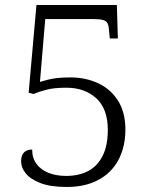

<svg xmlns="http://www.w3.org/2000/svg" viewBox="-20 -734 599 764"><path d="M246 10Q181 10 141 -5.5Q101 -21 82.5 -44Q64 -67 64 -92Q64 -116 75.5 -127.5Q87 -139 108 -139Q108 -105 125.5 -81.5Q143 -58 173.5 -46Q204 -34 243 -34Q294 -34 331 -53.5Q368 -73 388.5 -114Q409 -155 409 -217Q409 -301 363 -343Q317 -385 244 -385Q197 -385 167 -377.5Q137 -370 114 -360L94 -365L125 -714H445L449 -581H417L414 -610Q413 -630 408.5 -640Q404 -650 391.5 -654Q379 -658 355 -658H160L139 -408Q152 -412 169 -416.5Q186 -421 208.5 -423.5Q231 -426 260 -426Q320 -426 370 -403Q420 -380 449.5 -333.5Q479 -287 479 -218Q479 -177 469 -142Q459 -107 440 -79Q421 -51 392.5 -31Q364 -11 327.5 -0.5Q291 10 246 10Z"/></svg>

Font: Noto Serif Armenian Light
Style: Regular
Weight: 300
Version: Version 2.007